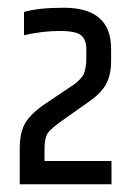

<svg xmlns="http://www.w3.org/2000/svg" viewBox="-20 -765 334 496"><path d="M145 -745Q267 -745 267 -639V-608Q267 -572 254.5 -548.5Q242 -525 212 -504L147 -458Q111 -433 103 -420.5Q95 -408 95 -379V-349H268V-289H31V-381Q31 -424 46 -448.5Q61 -473 100 -499L170 -546Q191 -561 197 -575.5Q203 -590 203 -616V-638Q203 -662 190 -673.5Q177 -685 133.5 -685Q90 -685 42 -674V-734Q78 -745 145 -745Z"/></svg>

Font: Khand Medium
Style: Regular
Weight: 500
Designer: Devanagari: Sanchit Sawaria, Jyotish Sonowal; Latin: Satya Rajpurohit
Foundry: Indian Type Foundry
Version: Version 1.100;PS 1.0;hotconv 1.0.78;makeotf.lib2.5.61930; tt